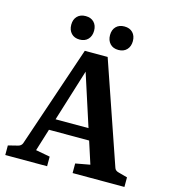

<svg xmlns="http://www.w3.org/2000/svg" viewBox="-114 -822 803 909"><g transform="rotate(15 288.0 -367.0)"><path d="M148 -225H381L401 -169H132ZM515 -77Q519 -63 536 -59L580 -47V0H326V-47L397 -60L246 -527H276L131 -60L201 -47V0H-4V-47L44 -59Q59 -63 64 -77L232 -574H344ZM250 -677Q250 -651 235 -635Q220 -619 194 -619Q168 -619 153 -635Q138 -651 138 -677Q138 -703 153 -718.5Q168 -734 194 -734Q220 -734 235 -718.5Q250 -703 250 -677ZM440 -677Q440 -651 425 -635Q410 -619 384 -619Q358 -619 343 -635Q328 -651 328 -677Q328 -703 343 -718.5Q358 -734 384 -734Q410 -734 425 -718.5Q440 -703 440 -677Z"/></g></svg>

Font: Yrsa SemiBold
Style: Regular
Weight: 600
Version: Version 2.004